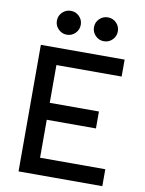

<svg xmlns="http://www.w3.org/2000/svg" viewBox="-97 -969 780 1036"><g transform="rotate(10 293.0 -451.0)"><path d="M78.1 0V-693.4H537.1V-600.6H179.7V-393.6H449.2V-300.8H179.7V-92.8H537.1V0ZM206.1 -771.5Q179.2 -771.5 159.9 -790.8Q140.6 -810.1 140.6 -836.9Q140.6 -864.3 159.9 -883.3Q179.2 -902.3 206.1 -902.3Q233.4 -902.3 252.4 -883.3Q271.5 -864.3 271.5 -836.9Q271.5 -810.1 252.4 -790.8Q233.4 -771.5 206.1 -771.5ZM409.2 -771.5Q382.3 -771.5 363 -790.8Q343.8 -810.1 343.8 -836.9Q343.8 -864.3 363 -883.3Q382.3 -902.3 409.2 -902.3Q436.5 -902.3 455.6 -883.3Q474.6 -864.3 474.6 -836.9Q474.6 -810.1 455.6 -790.8Q436.5 -771.5 409.2 -771.5Z"/></g></svg>

Font: CaskaydiaMono NF
Style: Regular
Weight: 400
Designer: Aaron Bell
Foundry: Saja Typeworks
Version: Version 2111.001; ttfautohint (v1.8.4);Nerd Fonts 3.1.1